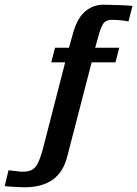

<svg xmlns="http://www.w3.org/2000/svg" viewBox="-159 -649 581 813"><path d="M-55 144Q-68 144 -86 143Q-104 142 -119.5 141Q-135 140 -139 139L-123 72L-70 78Q-43 79 -26.5 71.5Q-10 64 1 42.5Q12 21 23 -20L117 -385H58L74 -447H133L153 -518Q172 -578 205 -603.5Q238 -629 277 -629Q287 -629 305 -628.5Q323 -628 342 -627.5Q361 -627 377.5 -626Q394 -625 402 -624L385 -558Q378 -560 357.5 -562.5Q337 -565 314 -565Q287 -565 276 -545Q265 -525 259 -500L244 -447H346L330 -385H229L126 13Q109 80 64 112Q19 144 -55 144Z"/></svg>

Font: Alumni Sans Thin
Style: Bold Italic
Weight: 700
Italic angle: -8°
Version: Version 1.016